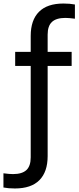

<svg xmlns="http://www.w3.org/2000/svg" viewBox="-82 -838 445 1088"><path d="M188 -642V-544H324V-464.5H188V46.5Q188 136 141.2 183Q94.5 230 2.5 230Q-34.5 230 -62.5 224.5V144Q-28.5 148.5 -8.5 148.5Q43 148.5 67.5 125.8Q92 103 92 54V-464.5H4V-544H92V-634.5Q92 -724 138.8 -771Q185.5 -818 277.5 -818Q314.5 -818 342.5 -812.5V-732Q308.5 -736.5 288.5 -736.5Q237 -736.5 212.5 -713.8Q188 -691 188 -642Z"/></svg>

Font: Encode Sans Condensed Medium
Style: Regular
Weight: 500
Width: 3
Designer: Multiple Designers
Foundry: Impallari Type
Version: Version 2.000